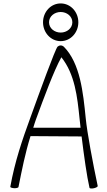

<svg xmlns="http://www.w3.org/2000/svg" viewBox="-20 -1090 622 1120"><path d="M437 -960C437 -1020 392 -1070 334 -1070C276 -1070 231 -1020 231 -960C231 -900 276 -850 334 -850C392 -850 437 -900 437 -960ZM266 -960C266 -995 298 -1020 334 -1020C370 -1020 402 -995 402 -960C402 -925 370 -900 334 -900C298 -900 266 -925 266 -960ZM88 0C108 -99 126 -193 158 -296L456 -294C470 -180 487 -59 502 5C503 10 514 11 528 8C541 5 551 -1 550 -5C522 -136 488 -318 480 -401C465 -550 448 -721 352 -818C347 -822 341 -825 334 -825C327 -825 321 -822 316 -818C302 -804 209 -547 158 -406C109 -272 67 -149 40 0C40 4 51 7 64 8C77 8 88 5 88 0ZM190 -394C235 -517 295 -680 338 -756C417 -657 431 -525 444 -399C446 -382 448 -363 450 -345H174C179 -361 184 -378 190 -394Z"/></svg>

Font: Nupuram Condensed Thin
Style: Regular
Weight: 100
Width: 3
Designer: Santhosh Thottingal (santhosh.thottingal@gmail.com)
Foundry: SMC
Version: Version 1.000